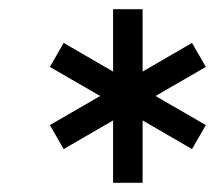

<svg xmlns="http://www.w3.org/2000/svg" viewBox="-20 -772 466 416"><path d="M88 -501 197 -564 88 -627 118 -679 225 -617V-752H289V-617L396 -679L426 -627L317 -564L426 -501L396 -449L289 -511V-376H225V-511L118 -449Z"/></svg>

Font: Lobster Two
Style: Bold Italic
Weight: 700
Designer: Pablo Impallari
Foundry: Pablo Impallari. www.impallari.com
Version: Version 1.006